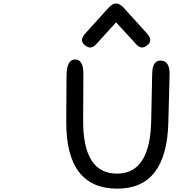

<svg xmlns="http://www.w3.org/2000/svg" viewBox="-307 -1077 1063 1116"><path d="M367.7 -1056.6Q388.7 -1057.1 410.6 -1033.2L546.4 -883.8Q580.6 -846.2 556.2 -820.8Q519 -781.7 484.9 -819.3L367.7 -947.3L251.5 -819.3Q217.3 -781.7 179.2 -820.8Q155.8 -846.2 189.9 -883.8L325.2 -1033.2Q346.7 -1057.1 367.7 -1056.6ZM-286.6 -976.1ZM627.4 -725.1Q681.2 -724.1 678.7 -640.1L671.4 -363.3Q661.1 20 374.5 19.5Q75.7 19 78.1 -372.1L79.6 -634.3Q80.1 -731.4 129.4 -731.4Q178.2 -731 177.7 -646.5L176.3 -379.4Q174.3 -64.5 377 -67.9Q565.4 -70.8 571.8 -373.5L577.6 -650.4Q579.1 -726.1 627.4 -725.1Z"/></svg>

Font: Comic Relief
Style: Regular
Weight: 400
Designer: Jeff Davis
Foundry: Loudifier
Version: Version 1.0